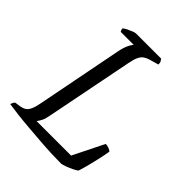

<svg xmlns="http://www.w3.org/2000/svg" viewBox="-207 -818 932 932"><g transform="rotate(45 259.0 -352.0)"><path d="M371 0Q343 0 304.5 -1.5Q266 -3 222 -6.5Q178 -10 134.5 -13.5Q91 -17 54 -21.5Q17 -26 -8 -30Q-5 -38 -2 -43.5Q1 -49 5 -52L33 -56Q51 -59 62.5 -66.5Q74 -74 82 -92.5Q90 -111 96 -145L181 -580Q188 -615 198 -634Q208 -653 213 -657H124Q121 -661 119.5 -665.5Q118 -670 118 -675Q124 -681 137 -687.5Q150 -694 163 -699Q176 -704 182 -704H354Q357 -700 361.5 -693Q366 -686 365 -674L319 -661Q302 -656 290.5 -648Q279 -640 271 -623.5Q263 -607 257 -575L168 -125Q164 -101 156 -85.5Q148 -70 141 -62H378L457 -221Q469 -221 480 -216.5Q491 -212 496 -207Q492 -182 485.5 -152.5Q479 -123 471.5 -93.5Q464 -64 455 -36Q446 -29 429.5 -21Q413 -13 396.5 -7Q380 -1 371 0Z"/></g></svg>

Font: Texturina Medium 12pt ExtraLight
Style: Italic
Weight: 250
Italic angle: -11°
Version: Version 1.002